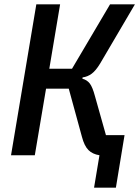

<svg xmlns="http://www.w3.org/2000/svg" viewBox="-20 -718 644 888"><path d="M440 0Q408 -5 389 -24Q370 -43 359 -85L298 -308H193L141 0H31L148 -698H258L208 -400H313L489 -698H604L443 -424Q423 -391 404 -377Q385 -363 362 -360L361 -354Q383 -348 395.5 -331.5Q408 -315 419 -274L470 -93H556L516 150H415Z"/></svg>

Font: IBM Plex Mono Medium
Style: Italic
Weight: 500
Italic angle: -9°
Monospace: yes
Designer: Mike Abbink, Paul van der Laan, Pieter van Rosmalen
Foundry: Bold Monday
Version: Version 2.3